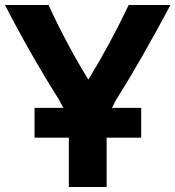

<svg xmlns="http://www.w3.org/2000/svg" viewBox="-40 -730 701 767"><path d="M386 17H235V-180H98V-299H213L195 -333Q80 -515 -20 -710H154Q227 -551 313 -412Q400 -554 474 -710H641Q521 -485 425 -333L407 -299H524V-180H386Z"/></svg>

Font: Repo
Style: Bold
Weight: 700
Designer: Stefan Peev
Foundry: Context Ltd
Version: Version 001.000